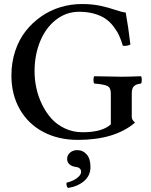

<svg xmlns="http://www.w3.org/2000/svg" viewBox="-20 -678 741 944"><path d="M382.8 -658.2Q433.6 -658.2 474.1 -649.4Q514.6 -640.6 546.1 -629.6Q577.6 -618.7 598.1 -616.2Q610.8 -546.9 621.1 -459Q603 -450.2 584 -453.1Q575.7 -481.4 565.4 -503.7Q555.2 -525.9 537.6 -548.6Q520 -571.3 497.8 -586.4Q475.6 -601.6 442.6 -610.8Q409.7 -620.1 369.1 -620.1Q305.2 -620.1 254.6 -580.3Q204.1 -540.5 177 -473.9Q149.9 -407.2 149.9 -327.1Q149.9 -286.6 158.7 -245.4Q167.5 -204.1 186.5 -164.8Q205.6 -125.5 232.7 -95.2Q259.8 -64.9 299.6 -46.4Q339.4 -27.8 386.2 -27.8Q483.4 -27.8 524.9 -66.9V-219.2Q524.9 -247.1 507.6 -255.4Q490.2 -263.7 443.8 -267.1Q439.5 -271.5 439.5 -285.2Q439.5 -298.8 443.8 -303.2Q553.7 -300.8 576.2 -300.8Q610.4 -300.8 672.9 -303.2Q677.2 -298.8 677.2 -285.2Q677.2 -271.5 672.9 -267.1Q649.4 -264.6 638.7 -254.4Q627.9 -244.1 627.9 -219.2V-103Q627.9 -87.9 644 -75.2Q544.4 9.8 362.8 9.8Q267.1 9.8 192.9 -29.3Q118.7 -68.4 77.4 -140.6Q36.1 -212.9 36.1 -307.1Q36.1 -370.6 54.7 -426.8Q73.2 -482.9 106 -524.7Q138.7 -566.4 182.4 -596.9Q226.1 -627.4 277.3 -642.8Q328.6 -658.2 382.8 -658.2ZM359.9 60.1Q388.2 60.1 406.5 81.5Q424.8 103 424.8 143.1Q424.8 185.1 394 211.7Q363.3 238.3 314.9 246.1Q305.2 238.8 307.1 220.2Q339.8 212.4 359.4 197Q378.9 181.6 378.9 167Q378.9 157.7 373.8 152.1Q368.7 146.5 363.5 145Q358.4 143.6 349.1 142.1Q333 139.6 321.5 129.9Q310.1 120.1 310.1 103Q310.1 84.5 324.5 72.3Q338.9 60.1 359.9 60.1Z"/></svg>

Font: Common Serif Medium
Style: Regular
Weight: 500
Designer: Philipp H. Poll, Khaled Hosny
Foundry: Stefan Peev, Context Ltd.
Version: Version 1.026